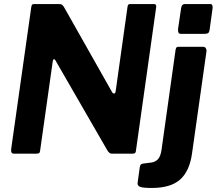

<svg xmlns="http://www.w3.org/2000/svg" viewBox="-20 -762 1074 952"><path d="M743.6 -742Q756.2 -742 754.5 -727.4L653.5 -11.1Q652.5 0 636.6 0H534.7Q528 0 522.8 -3.9Q517.5 -7.7 512.4 -16.3L254.4 -463.4Q251.1 -469.3 247.1 -468.3Q243.1 -467.3 241.4 -457.2L179 -15.8Q178 -6.1 174.2 -3.1Q170.4 0 159 0H49.2Q40 0 37.1 -6.2Q34.2 -12.4 35.2 -21.7L135.1 -727.3Q136.8 -736.9 139.7 -739.4Q142.7 -742 151.9 -742H273.3Q283.5 -742 289 -737.3Q294.5 -732.6 299.4 -723.3L535.5 -305.6Q540.5 -296.9 546.6 -298.3Q552.6 -299.6 553.6 -310.4L612.4 -729Q614.1 -737.6 617 -739.8Q620 -742 629 -742ZM932.2 -1.4Q919.9 86.6 873.1 128.3Q826.2 170 732.5 170Q687.5 170 674 164.1Q660.5 158.2 662.3 145L673.1 66.3Q674.1 59.8 677.2 55.2Q680.4 50.6 688.4 49.2L730.7 43.9Q749.3 41.5 762.5 28.1Q775.8 14.6 780.6 -17L850.6 -515.3Q852.4 -524.6 855.4 -527.3Q858.5 -530 866.3 -530H988.1Q996 -530 1000.4 -523.1Q1004.9 -516.2 1003.9 -508.3L932.2 -1.4ZM1019.4 -614.8Q1017.7 -602.1 1012.1 -598.1Q1006.6 -594.1 992.1 -594.1H876.8Q866.9 -594.1 864.2 -602.2Q861.5 -610.2 863.2 -621.2L878.2 -722.2Q880.9 -742 896.2 -742H1023.4Q1030.5 -742 1032.9 -734.8Q1035.4 -727.6 1033.7 -718.7Z"/></svg>

Font: Libre Franklin Thin
Style: Italic
Weight: 100
Italic angle: -8°
Designer: Pablo Impallari, Rodrigo Fuenzalida, Nhung Nguyen
Foundry: Impallari Type
Version: Version 3.000